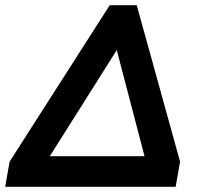

<svg xmlns="http://www.w3.org/2000/svg" viewBox="-26 -720 779 740"><path d="M11 -97 397 -700H501L668 -97L651 0H-6ZM531 -118 424 -527 166 -118Z"/></svg>

Font: Bai Jamjuree
Style: Bold Italic
Weight: 700
Italic angle: -10°
Designer: Katatrad Aksorn Co.,Ltd.
Foundry: Cadson Demak Co.,Ltd.
Version: Version 1.000; ttfautohint (v1.6)